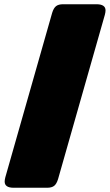

<svg xmlns="http://www.w3.org/2000/svg" viewBox="-20 -786 518 906"><path d="M202 100H45Q2 100 2 71Q2 63 5 51L226 -725Q233 -748 244.5 -757Q256 -766 278 -766H435Q478 -766 478 -737Q478 -729 475 -717L254 59Q247 82 235.5 91Q224 100 202 100Z"/></svg>

Font: Shrikhand
Style: Regular
Weight: 400
Italic angle: -14°
Version: Version 1.000;PS 1.000;hotconv 1.0.88;makeotf.lib2.5.647800